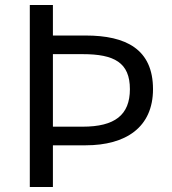

<svg xmlns="http://www.w3.org/2000/svg" viewBox="-20 -753 691 773"><path d="M100 0H193V-168H325C486 -168 596 -240 596 -394C596 -555 487 -610 325 -610H193V-733H100ZM193 -243V-535H313C440 -535 503 -501 503 -394C503 -290 442 -243 313 -243Z"/></svg>

Font: Noto Sans Mono CJK JP Regular
Style: Regular
Weight: 400
Designer: Ryoko NISHIZUKA (kana & ideographs); Paul D. Hunt (Latin, Greek & Cyrillic); Wenlong ZHANG (bopomofo); Sandoll Communica
Foundry: Adobe Systems Incorporated
Version: Version 1.004;PS 1.004;hotconv 1.0.82;makeotf.lib2.5.63406